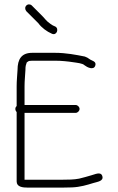

<svg xmlns="http://www.w3.org/2000/svg" viewBox="-20 -886 537 876"><path d="M95 -848.5C95 -843.5 96.7 -839 100 -835L155 -780C169.1 -760.3 193.3 -742.1 217 -732C239.5 -722.3 250.4 -755.8 232 -765C222.3 -768.7 219.5 -770.6 209.5 -777.5C188.2 -792.1 183.4 -804.1 164 -822L125 -861C121.7 -864.3 117.5 -866 112.5 -866C102.6 -866 95 -858.4 95 -848.5ZM60 -567C58.6 -539.8 56 -519 56 -492V-402C52 -398.7 50 -394.3 50 -389C50 -383.7 52 -379 56 -375V-58C56 -33.1 82.9 -30 108 -30H262C278.7 -30 294.3 -30.3 309 -31C346.5 -32.7 376.4 -41.9 406 -51C423.9 -56.5 453.5 -59.3 447 -82C440.3 -105.5 412.6 -89.8 396 -86C377.2 -80.2 361.4 -76.1 341 -71C318.2 -66.4 290.5 -66 262 -66H92V-371H325C334.2 -371 343 -379.8 343 -389C343 -398.2 334.2 -407 325 -407H92V-492C92 -519 94.7 -538.7 96 -566C96 -585.9 98 -589 102 -601C104.2 -603.2 111.5 -608 114 -608C117.3 -608.7 121.7 -609 127 -609H231C260.2 -609 289.4 -605.9 315 -602C331.8 -599.2 356.3 -597.7 366 -588C377.1 -579.1 406.8 -564.3 414.5 -586C421.9 -606.7 398.1 -608.7 389 -616C382.3 -621.3 375 -625.3 367 -628C326.8 -636 281.4 -645 231 -645H127C78.4 -645 60 -616.5 60 -567Z"/></svg>

Font: HoneyBee
Style: Lit
Weight: 300
Foundry: Cannot Into Space Fonts
Version: Version 0.89